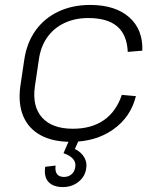

<svg xmlns="http://www.w3.org/2000/svg" viewBox="-20 -567 635 777"><path d="M267 7Q194 7 145 -19.5Q96 -46 74.5 -96Q53 -146 62 -216L78 -324Q88 -393 123.5 -443Q159 -493 216 -520Q273 -547 345 -547Q446 -547 502.5 -497.5Q559 -448 556 -362L497 -357Q494 -426 454.5 -460Q415 -494 337 -494Q283 -494 240 -473.5Q197 -453 170.5 -415Q144 -377 137 -324L121 -216Q110 -136 150.5 -91Q191 -46 275 -46Q350 -46 400 -80.5Q450 -115 473 -183L530 -178Q509 -93 438 -43Q367 7 267 7ZM235 190Q195 190 176 169Q157 148 163 108L205 103Q202 125 210.5 137Q219 149 239 149Q258 149 270.5 137.5Q283 126 285 106Q287 89 275 75.5Q263 62 237 53L260 0H299L283 36Q308 48 320.5 69Q333 90 329 113Q325 147 298 168.5Q271 190 235 190Z"/></svg>

Font: Pathway Extreme 8pt Thin 12pt
Style: Italic
Weight: 100
Italic angle: -8°
Version: Version 1.001;gftools[0.9.26]